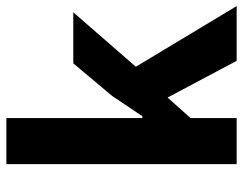

<svg xmlns="http://www.w3.org/2000/svg" viewBox="-102 -678 780 617"><g transform="rotate(-90 288.5 -370.0)"><path d="M69 -740H217V-303H223L288 -400L393 -525H557L382 -324L577 0H401L283 -222L217 -148V0H69Z"/></g></svg>

Font: IBMPlexSans-Bold
Style: Bold
Weight: 700
Designer: Mike Abbink, Paul van der Laan, Pieter van Rosmalen
Foundry: Bold Monday
Version: Version 3.1